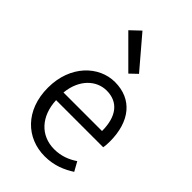

<svg xmlns="http://www.w3.org/2000/svg" viewBox="-258 -957 1064 1064"><g transform="rotate(45 274.5 -425.0)"><path d="M309 13C384 13 439 -12 486 -42L456 -96C416 -69 372 -52 319 -52C211 -52 139 -132 134 -252H503C506 -265 507 -283 507 -301C507 -457 429 -554 294 -554C170 -554 53 -445 53 -269C53 -92 167 13 309 13ZM133 -311C144 -423 215 -488 295 -488C383 -488 435 -427 435 -311ZM313 -639 356 -680 200 -863 143 -809Z"/></g></svg>

Font: Genne Gothic Normal
Style: Regular
Weight: 350
Designer: Ryoko NISHIZUKA (kana & ideographs); Paul D. Hunt (Latin, Greek & Cyrillic); Wenlong ZHANG (bopomofo); Sandoll Communica
Foundry: Adobe Systems Incorporated
Version: Version 1.004;PS 1.004;hotconv 16.6.51;makeotf.lib2.5.65220